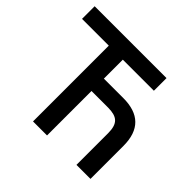

<svg xmlns="http://www.w3.org/2000/svg" viewBox="-167 -887 1075 1075"><g transform="rotate(45 370.0 -350.0)"><path d="M566 -250V0H677V-261C677 -388 612 -450 487 -450H333V-600H579V-700H10V-600H222V0H333V-352H466C535 -351 566 -328 566 -250Z"/></g></svg>

Font: Mint Spirit
Style: Bold
Weight: 700
Designer: HARENDAL Hirwen
Foundry: Arkandis Digital Foundry.
Version: Version 1.004;FFEdit